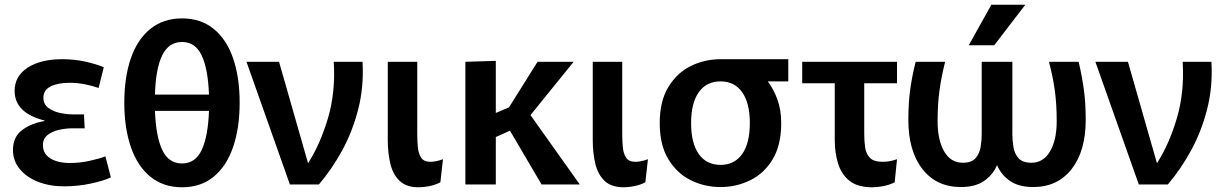

<svg xmlns="http://www.w3.org/2000/svg" viewBox="-20 -782 5202 814"><path d="M252 8Q191 8 142 -11Q93 -30 64 -65Q35 -100 35 -146Q35 -201 73 -230Q111 -259 169 -269V-271Q42 -303 42 -397Q42 -459 97 -495Q152 -531 244 -531Q297 -531 343 -520.5Q389 -510 420 -497L398 -409Q373 -418 341 -424.5Q309 -431 275 -431Q225 -431 194.5 -415.5Q164 -400 164 -368Q164 -340 185 -324.5Q206 -309 235 -303Q264 -297 290 -297H336L339 -238H286Q259 -238 230 -231.5Q201 -225 181.5 -209.5Q162 -194 162 -167Q162 -130 193.5 -110.5Q225 -91 276 -91Q319 -91 359.5 -100Q400 -109 427 -119L450 -30Q421 -16 366 -4Q311 8 252 8Z M752 12Q673 12 618 -32.5Q563 -77 535 -158Q507 -239 507 -346Q507 -455 535 -535.5Q563 -616 618 -660Q673 -704 752 -704Q831 -704 885.5 -660Q940 -616 968 -535.5Q996 -455 996 -346Q996 -239 968 -158Q940 -77 885.5 -32.5Q831 12 752 12ZM752 -604Q695 -604 667.5 -547Q640 -490 637 -381H866Q862 -490 835 -547Q808 -604 752 -604ZM752 -89Q808 -89 835 -146Q862 -203 866 -312H637Q641 -203 668 -146Q695 -89 752 -89Z M1025 -520H1163L1286 -90Q1337 -169 1370 -279.5Q1403 -390 1395 -520H1517Q1523 -413 1498.5 -318Q1474 -223 1430 -143Q1386 -63 1332 0H1209Z M1847 -9Q1823 3 1798.5 7.5Q1774 12 1755 12Q1703 12 1674.5 -15Q1646 -42 1635 -87.5Q1624 -133 1624 -189V-520H1749V-215Q1749 -185 1751.5 -158Q1754 -131 1765.5 -113.5Q1777 -96 1805 -96Q1828 -96 1858 -107Z M1953 -520 2082 -524V-303L2138 -327L2259 -520H2412L2229 -294L2438 0H2276L2142 -228L2082 -201V0H1953Z M2716 -9Q2692 3 2667.5 7.5Q2643 12 2624 12Q2572 12 2543.5 -15Q2515 -42 2504 -87.5Q2493 -133 2493 -189V-520H2618V-215Q2618 -185 2620.5 -158Q2623 -131 2634.5 -113.5Q2646 -96 2674 -96Q2697 -96 2727 -107Z M3035 11Q2967 11 2908.5 -18Q2850 -47 2813.5 -107Q2777 -167 2777 -260Q2777 -353 2813.5 -413Q2850 -473 2908.5 -502Q2967 -531 3035 -531Q3035 -531 3035 -531H3322V-437H3235Q3260 -404 3276 -360Q3292 -316 3292 -260Q3292 -167 3256 -107Q3220 -47 3161 -18Q3102 11 3035 11ZM3035 -83Q3094 -83 3126.5 -129Q3159 -175 3159 -260Q3159 -345 3126.5 -391Q3094 -437 3035 -437Q2975 -437 2942.5 -391Q2910 -345 2910 -260Q2910 -175 2942.5 -129Q2975 -83 3035 -83Z M3678 12Q3616 12 3581.5 -15.5Q3547 -43 3533 -89Q3519 -135 3519 -189V-429H3381V-520H3783V-429H3644V-215Q3644 -183 3648 -156Q3652 -129 3668.5 -112.5Q3685 -96 3723 -96Q3735 -96 3750.5 -98.5Q3766 -101 3783 -107L3773 -9Q3748 3 3723 7.5Q3698 12 3678 12Z M4054 11Q3950 11 3890.5 -65.5Q3831 -142 3831 -274Q3831 -345 3839 -403Q3847 -461 3862 -520H3987Q3971 -457 3963 -398.5Q3955 -340 3955 -268Q3955 -188 3983 -140Q4011 -92 4062 -92Q4099 -92 4116 -111.5Q4133 -131 4137.5 -159Q4142 -187 4142 -212V-520H4272V-212Q4272 -187 4276.5 -159Q4281 -131 4298 -111.5Q4315 -92 4353 -92Q4403 -92 4431.5 -140Q4460 -188 4460 -268Q4460 -340 4452 -398.5Q4444 -457 4427 -520H4553Q4567 -461 4575 -403Q4583 -345 4583 -274Q4583 -142 4523.5 -65.5Q4464 11 4360 11Q4300 11 4262.5 -14.5Q4225 -40 4207 -82Q4189 -40 4151.5 -14.5Q4114 11 4054 11ZM4087 -590 4183 -762H4327L4195 -590Z M4624 -520H4762L4885 -90Q4936 -169 4969 -279.5Q5002 -390 4994 -520H5116Q5122 -413 5097.5 -318Q5073 -223 5029 -143Q4985 -63 4931 0H4808Z"/></svg>

Font: Murecho Medium
Style: Regular
Weight: 500
Designer: Neil Summerour
Foundry: Positype
Version: Version 1.010; ttfautohint (v1.8.3)